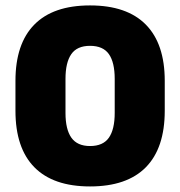

<svg xmlns="http://www.w3.org/2000/svg" viewBox="-20 -673 664 708"><path d="M312 14.5Q176.5 14.5 106.8 -56.2Q37 -127 37 -264.5V-375Q37 -511.5 106.5 -582.2Q176 -653 312 -653Q448 -653 517.8 -582.2Q587.5 -511.5 587.5 -375V-264.5Q587.5 -127 517.8 -56.2Q448 14.5 312 14.5ZM312 -134.5Q360 -134.5 381.5 -165.2Q403 -196 403 -256.5V-382Q403 -443 381.5 -473.5Q360 -504 312 -504Q264 -504 242.8 -473.2Q221.5 -442.5 221.5 -382V-256.5Q221.5 -196 243.2 -165.2Q265 -134.5 312 -134.5Z"/></svg>

Font: Anek Bangla Medium ExtraBold
Style: Regular
Weight: 800
Version: Version 1.003